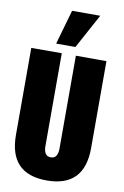

<svg xmlns="http://www.w3.org/2000/svg" viewBox="-105 -1042 709 1102"><g transform="rotate(10 249.5 -491.0)"><path d="M207 -732.9V-189.5Q207 -165 216.6 -149.2Q226.1 -133.3 248 -133.3Q270 -133.3 279.5 -149.2Q289.1 -165 289.1 -189.5V-732.9L467.3 -732.4V-225.6Q467.3 1.5 248 1.5Q29.3 1.5 29.3 -225.6V-732.4ZM277.8 -781.7H165.5L223.1 -982.9H387.2Z"/></g></svg>

Font: webenart
Style: Regular
Weight: 400
Designer: Vernon Adams
Foundry: Vernon Adams
Version: Version 2.116; ttfautohint (v1.8.3)